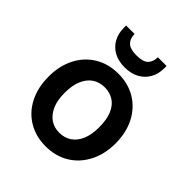

<svg xmlns="http://www.w3.org/2000/svg" viewBox="-208 -882 1026 1026"><g transform="rotate(45 305.0 -368.5)"><path d="M304 12Q230 12 172.5 -22.5Q115 -57 83.5 -119.5Q52 -182 52 -263Q52 -345 84 -407Q116 -469 173.5 -503.5Q231 -538 305 -538Q380 -538 437 -503.5Q494 -469 526 -407Q558 -345 558 -263Q558 -182 525.5 -119.5Q493 -57 436 -22.5Q379 12 304 12ZM304 -91Q343 -91 372.5 -110.5Q402 -130 418.5 -168Q435 -206 435 -263Q435 -320 419 -358.5Q403 -397 373.5 -416Q344 -435 305 -435Q267 -435 237.5 -416Q208 -397 191 -358.5Q174 -320 174 -263Q174 -206 191 -168Q208 -130 237 -110.5Q266 -91 304 -91ZM304 -585Q257 -585 223 -603.5Q189 -622 170.5 -655.5Q152 -689 152 -733V-749H216Q216 -714 236 -694.5Q256 -675 304 -675Q353 -675 372.5 -694.5Q392 -714 392 -749H458V-732Q458 -688 439 -655Q420 -622 386 -603.5Q352 -585 304 -585Z"/></g></svg>

Font: DM Sans 9pt SemiBold
Style: Regular
Weight: 600
Version: Version 4.004;gftools[0.9.30]